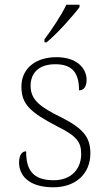

<svg xmlns="http://www.w3.org/2000/svg" viewBox="-20 -786 455 816"><path d="M169 -619V-606H178C222 -642 293 -721 318 -756V-766H262C241 -721 198 -657 169 -619ZM207 10C300 10 364 -46 364 -134C364 -199 339 -238 237 -289C154 -330 110 -360 110 -421C110 -474 143 -513 215 -513C280 -513 316 -484 316 -402C337 -402 348 -419 348 -447C348 -492 311 -543 220 -543C129 -543 71 -493 71 -418C71 -342 110 -308 223 -249C309 -207 325 -180 325 -131C325 -70 285 -20 208 -20C116 -20 91 -68 91 -143C75 -143 61 -129 61 -95C61 -45 97 10 207 10Z"/></svg>

Font: Noto Serif Devanagari ExtraLight
Style: Regular
Weight: 200
Designer: Universal Thirst, Indian Type Foundry and the Monotype Design Team
Foundry: Monotype Imaging Inc.
Version: Version 2.004